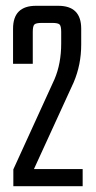

<svg xmlns="http://www.w3.org/2000/svg" viewBox="-20 -642 330 662"><path d="M93 -532V-422H25V-543Q25 -622 104 -622H181Q260 -622 260 -543V-488Q260 -419 234 -358L97 -59H265V0H26V-58L168 -369Q191 -423 191 -492V-532Q191 -552 185.5 -557.5Q180 -563 160 -563H124Q104 -563 98.5 -557.5Q93 -552 93 -532Z"/></svg>

Font: Teko Light
Style: Regular
Weight: 300
Designer: Manushi Parikh, Jonny Pinhorn
Foundry: Indian Type Foundry
Version: Version 1.105;PS 1.0;hotconv 1.0.78;makeotf.lib2.5.61930; tt